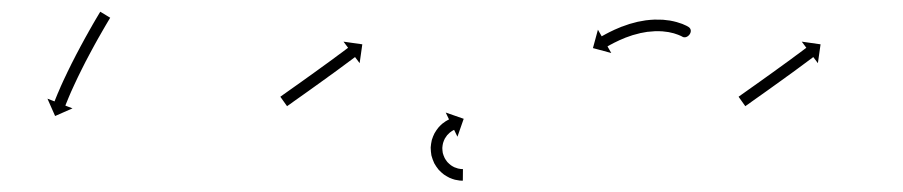

<svg xmlns="http://www.w3.org/2000/svg" viewBox="-20 -273 1556 331"><path d="M169 -240.9C169.4 -241.4 169.7 -241.9 170 -242.4L152.9 -252.8C152.6 -252.3 152.3 -251.8 152 -251.3L151.9 -251.2L151.9 -251.2C151 -249.7 150.1 -248.1 149.1 -246.5L149.1 -246.5L149.1 -246.5C147.6 -244.1 146.2 -241.6 144.7 -239.1L144.7 -239.1L144.7 -239.1C142.9 -235.9 141 -232.7 139.1 -229.5L139.1 -229.5L139.1 -229.4C136.9 -225.6 134.8 -221.8 132.6 -218L132.6 -218L132.6 -217.9C130.2 -213.7 127.8 -209.4 125.4 -205.1L125.4 -205L125.4 -205C122.9 -200.4 120.4 -195.8 117.9 -191.2L117.9 -191.2L117.9 -191.1C115.3 -186.4 112.8 -181.6 110.3 -176.8L110.3 -176.8L110.3 -176.7C107.8 -171.9 105.3 -167.1 102.9 -162.3C102.9 -162.3 102.9 -162.3 102.9 -162.3C102.9 -162.3 102.9 -162.2 102.9 -162.2C100.6 -157.6 98.3 -152.9 96 -148.2C96 -148.2 96 -148.2 96 -148.2C96 -148.1 96 -148.1 96 -148.1C93.8 -143.7 91.8 -139.3 89.7 -134.9C89.7 -134.9 89.7 -134.9 89.7 -134.9C89.7 -134.9 89.7 -134.9 89.7 -134.9C87.9 -130.9 86.1 -127 84.3 -123C84.3 -123 84.3 -123 84.3 -123C84.3 -122.9 84.3 -122.9 84.3 -122.9C82.8 -119.6 81.4 -116.2 80 -112.9C80 -112.9 80 -112.8 80 -112.8C80 -112.8 79.9 -112.8 79.9 -112.8C78.9 -110.2 77.8 -107.6 76.7 -105C76.7 -105 76.7 -105 76.7 -105C76.7 -105 76.7 -105 76.7 -105C76.1 -103.3 75.4 -101.6 74.7 -100L74.7 -100L74.7 -99.9C74.5 -99.4 74.3 -98.8 74 -98.2L61.8 -102.9L75 -73L105 -86.2L92.7 -90.9C92.9 -91.5 93.1 -92.1 93.4 -92.7L93.4 -92.7L93.3 -92.7C94 -94.3 94.6 -95.9 95.3 -97.5C95.3 -97.5 95.3 -97.5 95.3 -97.5C95.3 -97.5 95.3 -97.5 95.3 -97.5C96.3 -100 97.3 -102.6 98.4 -105.1C98.4 -105.1 98.4 -105.1 98.4 -105.1C98.4 -105.1 98.4 -105.1 98.4 -105.1C99.8 -108.4 101.2 -111.6 102.6 -114.9C102.6 -114.9 102.6 -114.9 102.6 -114.9C102.6 -114.9 102.6 -114.9 102.6 -114.9C104.3 -118.8 106.1 -122.7 107.9 -126.5C107.9 -126.5 107.9 -126.5 107.9 -126.5C107.9 -126.5 107.9 -126.5 107.9 -126.5C109.9 -130.8 111.9 -135.2 114 -139.5C114 -139.5 114 -139.5 114 -139.5C114 -139.5 114 -139.5 114 -139.5C116.2 -144.1 118.5 -148.7 120.8 -153.3C120.8 -153.3 120.8 -153.3 120.8 -153.3C120.8 -153.3 120.8 -153.3 120.8 -153.3C123.2 -158.1 125.6 -162.8 128 -167.6L128 -167.5L128 -167.5C130.5 -172.3 133 -177 135.5 -181.7L135.5 -181.7L135.5 -181.7C138 -186.3 140.4 -190.9 142.9 -195.4L142.9 -195.4L142.9 -195.4C145.3 -199.7 147.6 -203.9 150 -208.2L150 -208.1L150 -208.1C152.1 -211.9 154.3 -215.7 156.5 -219.5L156.5 -219.5L156.5 -219.5C158.3 -222.7 160.1 -225.8 162 -229L162 -229L162 -229C163.4 -231.4 164.9 -233.9 166.3 -236.3L166.3 -236.3L166.3 -236.3C167.2 -237.8 168.1 -239.4 169.1 -240.9L169.1 -240.9Z M464.6 -107.2C464.2 -106.9 463.7 -106.5 463.3 -106.2L474.9 -89.9C475.3 -90.2 475.7 -90.6 476.2 -90.9C477.4 -91.8 478.7 -92.7 480 -93.5C481.9 -94.9 483.8 -96.3 485.8 -97.7C488.3 -99.5 490.8 -101.3 493.4 -103.1C496.3 -105.2 499.3 -107.3 502.3 -109.4C505.6 -111.8 508.9 -114.1 512.3 -116.5C515.8 -119 519.4 -121.6 522.9 -124.1C526.6 -126.7 530.2 -129.3 533.9 -132C537.5 -134.6 541.2 -137.2 544.8 -139.8L544.8 -139.8L544.8 -139.9C548.3 -142.4 551.9 -145 555.4 -147.5L555.4 -147.5L555.4 -147.5C558.7 -149.9 561.9 -152.3 565.2 -154.7L565.2 -154.7L565.2 -154.7C568.2 -156.9 571.1 -159 574 -161.2L574 -161.2L574 -161.2C576.5 -163 579 -164.8 581.4 -166.7C583.3 -168.1 585.2 -169.5 587.1 -170.9C588.4 -171.8 589.6 -172.8 590.8 -173.7C591.2 -174 591.7 -174.3 592.1 -174.6L600 -164.1L604.6 -196.6L572.2 -201.2L580.1 -190.6C579.7 -190.3 579.2 -190 578.8 -189.7C577.6 -188.8 576.4 -187.9 575.2 -187C573.3 -185.5 571.4 -184.1 569.5 -182.7C567 -180.9 564.6 -179.1 562.1 -177.3L562.1 -177.3L562.1 -177.3C559.2 -175.1 556.3 -173 553.4 -170.8L553.4 -170.8L553.4 -170.8C550.1 -168.5 546.9 -166.1 543.6 -163.7L543.6 -163.7L543.6 -163.7C540.1 -161.1 536.6 -158.6 533.1 -156.1L533.1 -156.1L533.1 -156.1C529.5 -153.4 525.8 -150.8 522.2 -148.2C518.6 -145.6 514.9 -143 511.3 -140.4C507.7 -137.8 504.2 -135.3 500.7 -132.8C497.3 -130.4 494 -128.1 490.7 -125.7C487.7 -123.6 484.8 -121.5 481.8 -119.4C479.3 -117.6 476.7 -115.8 474.2 -114C472.3 -112.6 470.3 -111.2 468.4 -109.9C467.1 -109 465.9 -108.1 464.6 -107.2Z M776.5 38.5C776.9 38.5 777.4 38.5 777.9 38.5L778.1 18.5C777.7 18.5 777.3 18.5 776.8 18.5C776.8 18.5 776.9 18.5 776.9 18.5C777 18.5 777 18.5 777 18.5C775.9 18.4 774.9 18.4 773.8 18.3C773.8 18.3 773.9 18.3 773.9 18.3C774 18.3 774.1 18.3 774.1 18.3C772.4 18.1 770.7 17.7 769.1 17.4C769.1 17.4 769.2 17.4 769.3 17.4C769.4 17.5 769.6 17.5 769.6 17.5C767.4 16.9 765.3 16.2 763.2 15.3C763.2 15.3 763.4 15.4 763.5 15.4C763.6 15.5 763.8 15.6 763.8 15.6C761.4 14.4 759.1 13.1 756.9 11.6C756.9 11.6 757 11.7 757.2 11.8C757.3 11.9 757.5 12 757.5 12C755.2 10.2 753 8.2 751 6.1C751 6.1 751.1 6.2 751.2 6.4C751.3 6.5 751.5 6.7 751.5 6.7C749.5 4.2 747.7 1.6 746.2 -1.2C746.2 -1.2 746.3 -1 746.4 -0.8C746.5 -0.6 746.6 -0.5 746.6 -0.5C745.2 -3.4 744.1 -6.5 743.2 -9.7C743.2 -9.7 743.3 -9.4 743.3 -9.2C743.4 -9 743.4 -8.8 743.4 -8.8C742.9 -12 742.6 -15.2 742.5 -18.4C742.5 -18.4 742.5 -18.2 742.5 -18C742.5 -17.8 742.5 -17.6 742.5 -17.6C742.7 -20.8 743.2 -23.9 743.9 -26.9C743.9 -26.9 743.8 -26.7 743.8 -26.5C743.7 -26.3 743.7 -26.1 743.7 -26.1C744.6 -29 745.7 -31.7 747 -34.4C747 -34.4 746.9 -34.2 746.8 -34C746.7 -33.9 746.6 -33.7 746.6 -33.7C748 -36 749.5 -38.2 751.1 -40.3C751.1 -40.3 751 -40.2 750.9 -40C750.8 -39.9 750.7 -39.8 750.7 -39.8C752.2 -41.4 753.8 -43 755.5 -44.5C755.5 -44.5 755.4 -44.4 755.3 -44.3C755.2 -44.3 755.1 -44.2 755.1 -44.2C756.5 -45.2 757.9 -46.3 759.3 -47.2C759.3 -47.2 759.2 -47.2 759.1 -47.1C759.1 -47.1 759 -47 759 -47C759.9 -47.6 760.9 -48.1 761.9 -48.7C761.9 -48.7 761.8 -48.6 761.8 -48.6C761.8 -48.6 761.7 -48.6 761.7 -48.6C762.1 -48.8 762.5 -49 762.9 -49.1L768.6 -37.3L779.4 -68.2L748.4 -79L754.1 -67.1C753.7 -66.9 753.2 -66.7 752.8 -66.5C752.8 -66.5 752.8 -66.5 752.7 -66.4C752.7 -66.4 752.6 -66.4 752.6 -66.4C751.3 -65.7 750 -64.9 748.7 -64.2C748.7 -64.2 748.6 -64.1 748.6 -64.1C748.5 -64 748.4 -64 748.4 -64C746.4 -62.7 744.6 -61.3 742.7 -59.9C742.7 -59.9 742.6 -59.8 742.5 -59.7C742.4 -59.7 742.3 -59.6 742.3 -59.6C740.1 -57.6 737.9 -55.5 735.9 -53.2C735.9 -53.2 735.8 -53.1 735.7 -53C735.6 -52.9 735.5 -52.7 735.5 -52.7C733.3 -50 731.3 -47 729.5 -43.9C729.5 -43.9 729.4 -43.8 729.3 -43.6C729.2 -43.5 729.1 -43.3 729.1 -43.3C727.3 -39.7 725.8 -36 724.6 -32.2C724.6 -32.2 724.6 -32 724.5 -31.9C724.5 -31.7 724.4 -31.5 724.4 -31.5C723.5 -27.4 722.8 -23.2 722.5 -19C722.5 -19 722.5 -18.8 722.5 -18.6C722.5 -18.4 722.5 -18.2 722.5 -18.2C722.6 -13.9 723 -9.6 723.7 -5.3C723.7 -5.3 723.8 -5.1 723.8 -4.9C723.9 -4.7 723.9 -4.5 723.9 -4.5C725.1 -0.3 726.5 3.9 728.4 7.9C728.4 7.9 728.5 8.1 728.6 8.3C728.7 8.4 728.7 8.6 728.7 8.6C730.8 12.3 733.2 15.9 735.9 19.2C735.9 19.2 736 19.3 736.1 19.5C736.3 19.6 736.4 19.8 736.4 19.8C739.1 22.7 742.1 25.4 745.2 27.8C745.2 27.8 745.4 27.9 745.5 28C745.7 28.1 745.8 28.2 745.8 28.2C748.8 30.2 751.9 32 755.1 33.6C755.1 33.6 755.2 33.6 755.4 33.7C755.5 33.8 755.7 33.8 755.7 33.8C758.4 35 761.3 36 764.2 36.8C764.2 36.8 764.3 36.8 764.5 36.8C764.6 36.9 764.7 36.9 764.7 36.9C767 37.4 769.2 37.8 771.5 38.1C771.5 38.1 771.6 38.1 771.7 38.1C771.8 38.2 771.9 38.2 771.9 38.2C773.3 38.3 774.8 38.4 776.3 38.5C776.3 38.5 776.3 38.5 776.4 38.5C776.4 38.5 776.5 38.5 776.5 38.5Z M1156.2 -209.8C1165 -204.4 1177.2 -219.6 1167.1 -226.5L1155.7 -210.1C1161.9 -205.8 1169.6 -225.1 1166.5 -226.9C1166.5 -226.9 1166.5 -226.9 1166.4 -227C1166.4 -227 1166.3 -227 1166.3 -227C1165.2 -227.7 1164 -228.3 1162.8 -228.9C1162.8 -228.9 1162.7 -228.9 1162.7 -229C1162.6 -229 1162.5 -229 1162.5 -229C1160.5 -230 1158.3 -230.9 1156.2 -231.8C1156.2 -231.8 1156.1 -231.8 1156.1 -231.8C1156 -231.9 1155.9 -231.9 1155.9 -231.9C1153 -233 1150 -233.9 1147 -234.8C1147 -234.8 1147 -234.9 1146.9 -234.9C1146.8 -234.9 1146.7 -234.9 1146.7 -234.9C1143.1 -235.9 1139.4 -236.7 1135.7 -237.4C1135.7 -237.4 1135.6 -237.4 1135.6 -237.4C1135.5 -237.5 1135.4 -237.5 1135.4 -237.5C1131.2 -238.1 1126.9 -238.6 1122.7 -239C1122.7 -239 1122.6 -239 1122.5 -239C1122.4 -239 1122.3 -239 1122.3 -239C1117.7 -239.2 1113.1 -239.3 1108.5 -239.2C1108.5 -239.2 1108.4 -239.2 1108.3 -239.2C1108.3 -239.2 1108.2 -239.2 1108.2 -239.2C1103.4 -239 1098.6 -238.6 1093.8 -238C1093.8 -238 1093.7 -238 1093.6 -238C1093.5 -238 1093.5 -238 1093.5 -238C1088.6 -237.2 1083.8 -236.4 1079.1 -235.4C1079.1 -235.4 1079 -235.3 1078.9 -235.3C1078.9 -235.3 1078.8 -235.3 1078.8 -235.3C1074.1 -234.2 1069.5 -232.9 1064.9 -231.6C1064.9 -231.6 1064.9 -231.5 1064.8 -231.5C1064.8 -231.5 1064.7 -231.5 1064.7 -231.5C1060.4 -230.1 1056.1 -228.6 1051.9 -227C1051.9 -227 1051.9 -227 1051.8 -227C1051.8 -227 1051.7 -227 1051.7 -227C1047.9 -225.4 1044.2 -223.9 1040.4 -222.2C1040.4 -222.2 1040.4 -222.2 1040.3 -222.2C1040.3 -222.2 1040.3 -222.2 1040.3 -222.2C1037.1 -220.7 1034 -219.2 1030.9 -217.7C1030.9 -217.7 1030.8 -217.6 1030.8 -217.6C1030.8 -217.6 1030.7 -217.6 1030.7 -217.6C1028.3 -216.4 1026 -215.1 1023.6 -213.9C1023.6 -213.9 1023.6 -213.8 1023.5 -213.8C1023.5 -213.8 1023.5 -213.8 1023.5 -213.8C1022 -213 1020.5 -212.1 1018.9 -211.3L1018.9 -211.3L1018.9 -211.3C1018.4 -211 1017.8 -210.7 1017.3 -210.4L1010.8 -221.8L1002.2 -190.1L1033.8 -181.6L1027.3 -193C1027.8 -193.3 1028.3 -193.6 1028.8 -193.9L1028.8 -193.9L1028.8 -193.9C1030.2 -194.7 1031.7 -195.5 1033.1 -196.3C1033.1 -196.3 1033.1 -196.3 1033.1 -196.3C1033.1 -196.2 1033 -196.2 1033 -196.2C1035.3 -197.5 1037.6 -198.6 1039.8 -199.8C1039.8 -199.8 1039.8 -199.8 1039.8 -199.8C1039.8 -199.8 1039.7 -199.7 1039.7 -199.7C1042.7 -201.2 1045.6 -202.6 1048.6 -204C1048.6 -204 1048.6 -204 1048.6 -204C1048.5 -203.9 1048.5 -203.9 1048.5 -203.9C1052 -205.5 1055.5 -206.9 1059.1 -208.4C1059.1 -208.4 1059.1 -208.3 1059 -208.3C1059 -208.3 1058.9 -208.3 1058.9 -208.3C1062.9 -209.8 1066.9 -211.2 1070.9 -212.5C1070.9 -212.5 1070.8 -212.4 1070.8 -212.4C1070.7 -212.4 1070.6 -212.4 1070.6 -212.4C1074.9 -213.7 1079.2 -214.8 1083.5 -215.8C1083.5 -215.8 1083.4 -215.8 1083.3 -215.8C1083.3 -215.8 1083.2 -215.8 1083.2 -215.8C1087.6 -216.7 1092 -217.5 1096.4 -218.2C1096.4 -218.2 1096.3 -218.2 1096.3 -218.2C1096.2 -218.1 1096.1 -218.1 1096.1 -218.1C1100.5 -218.6 1104.8 -219 1109.2 -219.2C1109.2 -219.2 1109.1 -219.2 1109 -219.2C1109 -219.2 1108.9 -219.2 1108.9 -219.2C1113 -219.3 1117.2 -219.3 1121.3 -219C1121.3 -219 1121.2 -219 1121.2 -219.1C1121.1 -219.1 1121 -219.1 1121 -219.1C1124.8 -218.7 1128.5 -218.3 1132.3 -217.7C1132.3 -217.7 1132.2 -217.7 1132.1 -217.7C1132 -217.8 1132 -217.8 1132 -217.8C1135.2 -217.1 1138.4 -216.4 1141.6 -215.6C1141.6 -215.6 1141.6 -215.6 1141.5 -215.6C1141.4 -215.6 1141.3 -215.7 1141.3 -215.7C1143.9 -214.9 1146.5 -214.1 1149 -213.1C1149 -213.1 1148.9 -213.2 1148.9 -213.2C1148.8 -213.2 1148.7 -213.2 1148.7 -213.2C1150.5 -212.5 1152.3 -211.8 1154 -211C1154 -211 1153.9 -211 1153.9 -211C1153.8 -211 1153.8 -211.1 1153.8 -211.1C1154.6 -210.6 1155.5 -210.2 1156.4 -209.7C1156.4 -209.7 1156.3 -209.7 1156.3 -209.7C1156.2 -209.8 1156.2 -209.8 1156.2 -209.8Z M1254.6 -107.2C1254.2 -106.9 1253.7 -106.5 1253.3 -106.2L1264.9 -89.9C1265.3 -90.2 1265.7 -90.6 1266.2 -90.9C1267.4 -91.8 1268.7 -92.7 1270 -93.5C1271.9 -94.9 1273.8 -96.3 1275.8 -97.7C1278.3 -99.5 1280.8 -101.3 1283.4 -103.1C1286.3 -105.2 1289.3 -107.3 1292.3 -109.4C1295.6 -111.8 1298.9 -114.1 1302.3 -116.5C1305.8 -119 1309.4 -121.6 1312.9 -124.1C1316.6 -126.7 1320.2 -129.3 1323.9 -132C1327.5 -134.6 1331.2 -137.2 1334.8 -139.8L1334.8 -139.8L1334.8 -139.9C1338.3 -142.4 1341.9 -145 1345.4 -147.5L1345.4 -147.5L1345.4 -147.5C1348.7 -149.9 1351.9 -152.3 1355.2 -154.7L1355.2 -154.7L1355.2 -154.7C1358.2 -156.9 1361.1 -159 1364 -161.2L1364 -161.2L1364 -161.2C1366.5 -163 1369 -164.8 1371.4 -166.7C1373.3 -168.1 1375.2 -169.5 1377.1 -170.9C1378.4 -171.8 1379.6 -172.8 1380.8 -173.7C1381.2 -174 1381.7 -174.3 1382.1 -174.6L1390 -164.1L1394.6 -196.6L1362.2 -201.2L1370.1 -190.6C1369.7 -190.3 1369.2 -190 1368.8 -189.7C1367.6 -188.8 1366.4 -187.9 1365.2 -187C1363.3 -185.5 1361.4 -184.1 1359.5 -182.7C1357 -180.9 1354.6 -179.1 1352.1 -177.3L1352.1 -177.3L1352.1 -177.3C1349.2 -175.1 1346.3 -173 1343.4 -170.8L1343.4 -170.8L1343.4 -170.8C1340.1 -168.5 1336.9 -166.1 1333.6 -163.7L1333.6 -163.7L1333.6 -163.7C1330.1 -161.1 1326.6 -158.6 1323.1 -156.1L1323.1 -156.1L1323.1 -156.1C1319.5 -153.4 1315.8 -150.8 1312.2 -148.2C1308.6 -145.6 1304.9 -143 1301.3 -140.4C1297.7 -137.8 1294.2 -135.3 1290.7 -132.8C1287.3 -130.4 1284 -128.1 1280.7 -125.7C1277.7 -123.6 1274.8 -121.5 1271.8 -119.4C1269.3 -117.6 1266.7 -115.8 1264.2 -114C1262.3 -112.6 1260.3 -111.2 1258.4 -109.9C1257.1 -109 1255.9 -108.1 1254.6 -107.2Z"/></svg>

Font: FRB American Cursive Just Arrows Extrabold
Style: Bold Italic
Weight: 800
Italic angle: -25°
Version: Version 2.0;Modular Font Editor K font №1